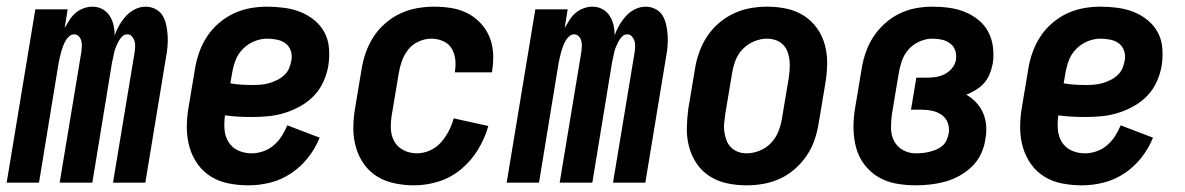

<svg xmlns="http://www.w3.org/2000/svg" viewBox="-34 -548 3554 576"><path d="M-14 0 72 -520H169L160 -464Q167 -476 174.5 -488Q182 -500 192.5 -509Q203 -518 216.5 -523Q230 -528 243 -528Q260 -528 273.5 -520.5Q287 -513 295 -500.5Q303 -488 306.5 -473Q310 -458 310 -442Q315 -457 324 -472.5Q333 -488 344.5 -500.5Q356 -513 371.5 -520.5Q387 -528 403 -528Q419 -528 433 -520.5Q447 -513 454.5 -500Q462 -487 465 -471.5Q468 -456 469 -440.5Q470 -425 468.5 -408.5Q467 -392 464 -376L402 0H305L370 -392Q371 -400 371.5 -408.5Q372 -417 369.5 -425Q367 -433 361.5 -439Q356 -445 348 -445Q339 -445 332.5 -438.5Q326 -432 322 -424.5Q318 -417 314.5 -409Q311 -401 309 -392.5Q307 -384 305.5 -376Q304 -368 302 -360L243 0H145L210 -392Q211 -400 211.5 -408.5Q212 -417 210 -425Q208 -433 202.5 -439Q197 -445 188 -445Q180 -445 173 -438.5Q166 -432 162 -424.5Q158 -417 155 -409Q152 -401 149.5 -392.5Q147 -384 145.5 -376Q144 -368 142 -360L83 0Z M712 8Q682 8 653 2.5Q624 -3 600 -17.5Q576 -32 559.5 -55Q543 -78 535 -105Q527 -132 526.5 -162Q526 -192 531 -222L551 -342Q555 -367 564 -392Q573 -417 587.5 -439Q602 -461 623 -479Q644 -497 668 -508Q692 -519 717 -523.5Q742 -528 767 -528Q793 -528 819 -524.5Q845 -521 867.5 -512Q890 -503 909 -487.5Q928 -472 939.5 -450.5Q951 -429 953 -403Q955 -377 951 -351Q947 -327 936.5 -303.5Q926 -280 908.5 -261.5Q891 -243 868 -230Q845 -217 821 -209.5Q797 -202 772.5 -199.5Q748 -197 724 -197Q703 -197 682.5 -198Q662 -199 641 -202Q638 -181 639.5 -160Q641 -139 651.5 -122Q662 -105 680.5 -96.5Q699 -88 721 -88Q738 -88 755.5 -94Q773 -100 787 -112Q801 -124 811 -139.5Q821 -155 828 -172L925 -135Q912 -103 890.5 -75.5Q869 -48 840 -28.5Q811 -9 778 -0.5Q745 8 712 8ZM724 -293Q736 -293 748.5 -294Q761 -295 773 -298.5Q785 -302 796.5 -307.5Q808 -313 818 -322Q828 -331 833 -342.5Q838 -354 840 -366Q843 -381 838.5 -395Q834 -409 823 -417.5Q812 -426 797 -429Q782 -432 767 -432Q748 -432 728.5 -424Q709 -416 694 -400.5Q679 -385 672 -365.5Q665 -346 662 -327L657 -298Q674 -295 690.5 -294Q707 -293 724 -293Z M1209 8Q1179 8 1150 2Q1121 -4 1097.5 -18.5Q1074 -33 1058 -55.5Q1042 -78 1034 -105.5Q1026 -133 1026 -162.5Q1026 -192 1031 -222L1051 -342Q1055 -367 1064 -392Q1073 -417 1087.5 -439Q1102 -461 1123 -479Q1144 -497 1168 -508Q1192 -519 1217.5 -523.5Q1243 -528 1268 -528Q1294 -528 1319.5 -524Q1345 -520 1367 -509Q1389 -498 1406 -480.5Q1423 -463 1433 -440.5Q1443 -418 1445 -392.5Q1447 -367 1443 -340L1442 -331H1331V-336Q1334 -354 1331.5 -372Q1329 -390 1320 -404Q1311 -418 1294.5 -425Q1278 -432 1260 -432Q1241 -432 1222 -423.5Q1203 -415 1190.5 -399Q1178 -383 1171.5 -364.5Q1165 -346 1162 -327L1142 -207Q1138 -185 1138.5 -163.5Q1139 -142 1148.5 -124.5Q1158 -107 1176.5 -97.5Q1195 -88 1217 -88Q1236 -88 1255.5 -96.5Q1275 -105 1289 -121Q1303 -137 1312.5 -155.5Q1322 -174 1327 -193L1431 -170Q1421 -134 1400.5 -100Q1380 -66 1349.5 -40.5Q1319 -15 1282 -3.5Q1245 8 1209 8Z M1486 0 1572 -520H1669L1660 -464Q1667 -476 1674.5 -488Q1682 -500 1692.5 -509Q1703 -518 1716.5 -523Q1730 -528 1743 -528Q1760 -528 1773.5 -520.5Q1787 -513 1795 -500.5Q1803 -488 1806.5 -473Q1810 -458 1810 -442Q1815 -457 1824 -472.5Q1833 -488 1844.5 -500.5Q1856 -513 1871.5 -520.5Q1887 -528 1903 -528Q1919 -528 1933 -520.5Q1947 -513 1954.5 -500Q1962 -487 1965 -471.5Q1968 -456 1969 -440.5Q1970 -425 1968.5 -408.5Q1967 -392 1964 -376L1902 0H1805L1870 -392Q1871 -400 1871.5 -408.5Q1872 -417 1869.5 -425Q1867 -433 1861.5 -439Q1856 -445 1848 -445Q1839 -445 1832.5 -438.5Q1826 -432 1822 -424.5Q1818 -417 1814.5 -409Q1811 -401 1809 -392.5Q1807 -384 1805.5 -376Q1804 -368 1802 -360L1743 0H1645L1710 -392Q1711 -400 1711.5 -408.5Q1712 -417 1710 -425Q1708 -433 1702.5 -439Q1697 -445 1688 -445Q1680 -445 1673 -438.5Q1666 -432 1662 -424.5Q1658 -417 1655 -409Q1652 -401 1649.5 -392.5Q1647 -384 1645.5 -376Q1644 -368 1642 -360L1583 0Z M2206 8Q2176 8 2147.5 2Q2119 -4 2095.5 -19Q2072 -34 2056.5 -56.5Q2041 -79 2033.5 -106.5Q2026 -134 2026.5 -163.5Q2027 -193 2031 -222L2051 -342Q2055 -367 2064 -392Q2073 -417 2087.5 -439Q2102 -461 2123 -479Q2144 -497 2168 -508Q2192 -519 2217 -523.5Q2242 -528 2267 -528Q2297 -528 2325.5 -522Q2354 -516 2377.5 -501Q2401 -486 2417 -463.5Q2433 -441 2440.5 -413.5Q2448 -386 2447.5 -356.5Q2447 -327 2442 -298L2422 -178Q2418 -153 2409.5 -128Q2401 -103 2386 -81Q2371 -59 2350.5 -41Q2330 -23 2306 -12Q2282 -1 2256.5 3.5Q2231 8 2206 8ZM2206 -88Q2225 -88 2245 -96Q2265 -104 2279.5 -119.5Q2294 -135 2301.5 -154.5Q2309 -174 2312 -193L2332 -313Q2334 -327 2335 -340.5Q2336 -354 2334.5 -367.5Q2333 -381 2328.5 -393Q2324 -405 2315 -414Q2306 -423 2293.5 -427.5Q2281 -432 2267 -432Q2248 -432 2228.5 -424Q2209 -416 2194 -400.5Q2179 -385 2172 -365.5Q2165 -346 2162 -327L2142 -207Q2140 -193 2138.5 -179.5Q2137 -166 2139 -152.5Q2141 -139 2145.5 -127Q2150 -115 2159 -106Q2168 -97 2180 -92.5Q2192 -88 2206 -88Z M2713 8Q2682 8 2653 2.5Q2624 -3 2600 -17.5Q2576 -32 2559 -54.5Q2542 -77 2534.5 -104.5Q2527 -132 2526.5 -162Q2526 -192 2531 -222L2551 -342Q2555 -367 2563.5 -391.5Q2572 -416 2586.5 -438Q2601 -460 2621 -478Q2641 -496 2665 -507.5Q2689 -519 2714 -523.5Q2739 -528 2763 -528Q2789 -528 2814 -524.5Q2839 -521 2861 -512Q2883 -503 2901.5 -488Q2920 -473 2931 -452Q2942 -431 2945 -406Q2948 -381 2944 -356Q2941 -341 2935 -326Q2929 -311 2918.5 -299Q2908 -287 2894 -278.5Q2880 -270 2865 -264Q2882 -254 2895 -240Q2908 -226 2915.5 -208.5Q2923 -191 2924.5 -170.5Q2926 -150 2922 -130Q2919 -108 2909 -86.5Q2899 -65 2882 -48.5Q2865 -32 2844 -20.5Q2823 -9 2801 -3Q2779 3 2756.5 5.5Q2734 8 2713 8ZM2713 -88Q2723 -88 2733.5 -89Q2744 -90 2754 -92.5Q2764 -95 2774 -99Q2784 -103 2792.5 -110Q2801 -117 2805.5 -127Q2810 -137 2812 -147Q2815 -164 2809.5 -179Q2804 -194 2791.5 -203Q2779 -212 2763 -215.5Q2747 -219 2730 -219H2699L2715 -315H2746Q2760 -315 2773.5 -317Q2787 -319 2800 -325.5Q2813 -332 2822.5 -344Q2832 -356 2834 -369Q2836 -384 2831.5 -397Q2827 -410 2816 -418Q2805 -426 2791.5 -429Q2778 -432 2763 -432Q2744 -432 2724.5 -423.5Q2705 -415 2691.5 -399.5Q2678 -384 2671.5 -365Q2665 -346 2662 -327L2642 -207Q2639 -186 2639 -164.5Q2639 -143 2648 -125.5Q2657 -108 2674.5 -98Q2692 -88 2713 -88Z M3212 8Q3182 8 3153 2.5Q3124 -3 3100 -17.5Q3076 -32 3059.5 -55Q3043 -78 3035 -105Q3027 -132 3026.5 -162Q3026 -192 3031 -222L3051 -342Q3055 -367 3064 -392Q3073 -417 3087.5 -439Q3102 -461 3123 -479Q3144 -497 3168 -508Q3192 -519 3217 -523.5Q3242 -528 3267 -528Q3293 -528 3319 -524.5Q3345 -521 3367.5 -512Q3390 -503 3409 -487.5Q3428 -472 3439.5 -450.5Q3451 -429 3453 -403Q3455 -377 3451 -351Q3447 -327 3436.5 -303.5Q3426 -280 3408.5 -261.5Q3391 -243 3368 -230Q3345 -217 3321 -209.5Q3297 -202 3272.5 -199.5Q3248 -197 3224 -197Q3203 -197 3182.5 -198Q3162 -199 3141 -202Q3138 -181 3139.5 -160Q3141 -139 3151.5 -122Q3162 -105 3180.5 -96.5Q3199 -88 3221 -88Q3238 -88 3255.5 -94Q3273 -100 3287 -112Q3301 -124 3311 -139.5Q3321 -155 3328 -172L3425 -135Q3412 -103 3390.5 -75.5Q3369 -48 3340 -28.5Q3311 -9 3278 -0.5Q3245 8 3212 8ZM3224 -293Q3236 -293 3248.5 -294Q3261 -295 3273 -298.5Q3285 -302 3296.5 -307.5Q3308 -313 3318 -322Q3328 -331 3333 -342.5Q3338 -354 3340 -366Q3343 -381 3338.5 -395Q3334 -409 3323 -417.5Q3312 -426 3297 -429Q3282 -432 3267 -432Q3248 -432 3228.5 -424Q3209 -416 3194 -400.5Q3179 -385 3172 -365.5Q3165 -346 3162 -327L3157 -298Q3174 -295 3190.5 -294Q3207 -293 3224 -293Z"/></svg>

Font: Iosevka Term Curly
Style: Bold Italic
Weight: 700
Italic angle: -9°
Designer: Belleve Invis
Foundry: Belleve Invis
Version: Version 32.3.0